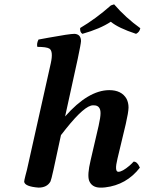

<svg xmlns="http://www.w3.org/2000/svg" viewBox="-20 -854 666 884"><path d="M226.1 -71.8Q215.8 -25.4 212.4 -18.6Q196.8 9.8 157.2 9.8Q94.7 4.9 91.3 -17.1Q91.3 -22.9 97.2 -45.9Q101.6 -63 104 -71.8L213.9 -563Q226.1 -618.7 207 -630.4Q193.4 -638.2 151.9 -638.2Q147.9 -653.3 157.2 -671.9Q169.4 -673.8 202.1 -680.2Q300.3 -698.2 323.2 -698.2Q352.5 -696.3 353 -665Q352.5 -652.3 337.9 -583L279.8 -317.9Q386.2 -438.5 482.9 -439Q539.6 -439 562.5 -399.4Q571.8 -381.3 571.8 -358.9Q571.3 -336.4 559.1 -283.2L521 -124Q505.9 -63 524.9 -63Q543 -63 576.2 -91.3Q586.9 -100.6 595.2 -109.9Q611.8 -109.9 622.6 -85Q623.5 -83 624 -82Q562 -2.4 463.9 8.8Q451.2 10.3 439 9.8Q401.9 8.3 390.1 -22.9Q381.3 -49.3 397 -115.2L434.1 -274.9Q442.9 -314 442.9 -333Q442.9 -365.2 418 -368.7Q413.1 -369.1 408.2 -369.1Q370.1 -369.1 284.2 -261.7Q272.9 -248 260.7 -231.9ZM626 -724.1Q622.6 -706.1 606.4 -698.2Q524.4 -725.1 490.2 -753.9Q440.9 -721.2 359.4 -698.2Q347.2 -705.6 349.1 -725.1Q420.4 -767.1 490.7 -829.1L505.4 -834Q558.6 -772.5 626 -724.1Z"/></svg>

Font: Linux Libertine Capitals O
Style: Bold Italic Samll Caps
Weight: 400
Italic angle: -12°
Designer: Philipp H. Poll
Foundry: Philipp H. Poll
Version: Version 5.0.4